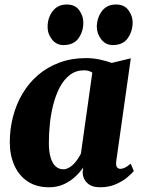

<svg xmlns="http://www.w3.org/2000/svg" viewBox="-20 -802 614 833"><path d="M484.5 -104Q482 -85 487 -77.2Q492 -69.5 502.5 -69.5Q511 -69.5 521.2 -74.2Q531.5 -79 547 -92L560.5 -60.5Q551.5 -48.5 531.2 -31.8Q511 -15 481.2 -2.2Q451.5 10.5 414 10.5Q378 10.5 358.5 -8Q339 -26.5 338.5 -55.5L341 -75.5Q328 -55.5 306.5 -35.5Q285 -15.5 256.5 -2.5Q228 10.5 192.5 10.5Q138.5 10.5 100.5 -14.5Q62.5 -39.5 42.5 -84Q22.5 -128.5 22.5 -185.5Q22.5 -242.5 36.5 -296.2Q50.5 -350 77.8 -396Q105 -442 145.2 -476.5Q185.5 -511 238 -530.5Q290.5 -550 354 -550Q384 -550 413.8 -543.5Q443.5 -537 465 -529L547.5 -549ZM380.5 -487Q374.5 -491 365.5 -494Q356.5 -497 345 -497Q310 -497 284 -477.5Q258 -458 240.2 -424.8Q222.5 -391.5 211.8 -350.5Q201 -309.5 196.5 -266Q192 -222.5 192 -182.5Q192 -143 200 -117.2Q208 -91.5 222.2 -79.5Q236.5 -67.5 255 -67.5Q265.5 -67.5 276 -72.8Q286.5 -78 296.5 -87.2Q306.5 -96.5 315.2 -109Q324 -121.5 331 -135.5ZM255 -606.5Q224.5 -606.5 205.2 -631.2Q186 -656 186.5 -686.5Q187 -726 209 -754.2Q231 -782.5 269.5 -782.5Q305.5 -782.5 323.5 -757.8Q341.5 -733 341.5 -704Q341.5 -665 320.5 -635.8Q299.5 -606.5 255 -606.5ZM469 -606.5Q438.5 -606.5 419.2 -631.2Q400 -656 400 -686.5Q401 -726 422.5 -754.2Q444 -782.5 483.5 -782.5Q519 -782.5 537.2 -757.8Q555.5 -733 555.5 -704Q555 -665 534 -635.8Q513 -606.5 469 -606.5Z"/></svg>

Font: Merriweather 60pt Black
Style: Italic
Weight: 900
Italic angle: -7.8°
Version: Version 2.101